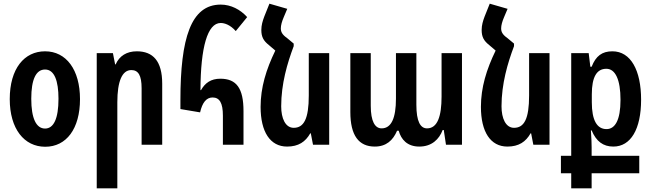

<svg xmlns="http://www.w3.org/2000/svg" viewBox="-20 -787 3543 1044"><path d="M226 11C341 11 415 -87 415 -248C415 -408 340 -508 225 -508C112 -508 33 -414 33 -248C33 -87 111 11 226 11ZM225 -88C177 -88 150 -143 150 -250C150 -356 176 -409 225 -409C276 -409 298 -347 298 -250C298 -142 272 -88 225 -88Z M506 237H618V-231C618 -345 644 -406 694 -406C732 -406 750 -377 750 -307V0H862V-332C862 -455 812 -508 724 -508C669 -508 629 -483 609 -437H606L594 -498H506Z M1192 0H1304V-183C1304 -307 1266 -359 1178 -359C1127 -359 1095 -336 1073 -297H1070C1071 -530 1108 -662 1180 -662C1201 -662 1232 -652 1262 -618L1324 -694C1287 -735 1236 -762 1180 -762C1018 -762 961 -579 961 -243V-194L1068 -176C1080 -229 1102 -257 1136 -257C1174 -257 1192 -227 1192 -158Z M1577 -550 1541 -580C1514 -599 1507 -614 1507 -633C1507 -649 1513 -671 1523 -694L1542 -739L1445 -767L1417 -697C1408 -673 1401 -650 1401 -624C1401 -586 1413 -565 1442 -542L1477 -512C1427 -409 1397 -311 1397 -206C1397 -70 1449 10 1541 10C1603 10 1641 -16 1667 -62H1670L1682 0H1770V-498H1659V-268C1659 -140 1632 -92 1577 -92C1532 -92 1509 -143 1509 -209C1509 -331 1542 -443 1577 -536Z M2018 10C2080 10 2117 -24 2139 -76H2148C2161 -29 2194 10 2260 10C2328 10 2368 -30 2387 -80H2393L2405 0H2492V-498H2381V-262C2381 -155 2359 -89 2302 -89C2266 -89 2244 -126 2244 -218V-498H2133V-251C2133 -145 2108 -89 2055 -89C2019 -89 1996 -127 1996 -212V-498H1885V-178C1885 -50 1931 10 2018 10Z M2775 -550 2739 -580C2712 -599 2705 -614 2705 -633C2705 -649 2711 -671 2721 -694L2740 -739L2643 -767L2615 -697C2606 -673 2599 -650 2599 -624C2599 -586 2611 -565 2640 -542L2675 -512C2625 -409 2595 -311 2595 -206C2595 -70 2647 10 2739 10C2801 10 2839 -16 2865 -62H2868L2880 0H2968V-498H2857V-268C2857 -140 2830 -92 2775 -92C2730 -92 2707 -143 2707 -209C2707 -331 2740 -443 2775 -536Z M3086 237H3197V155H3456V60H3197V14C3197 -4 3196 -36 3193 -78H3197C3222 -18 3260 10 3315 10C3410 10 3466 -85 3466 -245C3466 -404 3410 -508 3310 -508C3254 -508 3220 -483 3197 -424H3190L3181 -498H3086V60H3030V155H3086ZM3278 -85C3226 -85 3198 -133 3198 -231V-274C3198 -369 3225 -413 3277 -413C3326 -413 3354 -354 3354 -244C3354 -133 3324 -85 3278 -85Z"/></svg>

Font: Noto Sans Armenian ExtraCondensed SemiBold
Style: Regular
Weight: 600
Width: 2
Designer: Monotype Design Team
Foundry: Monotype Imaging Inc.
Version: Version 2.008